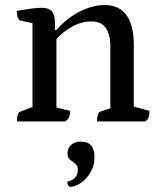

<svg xmlns="http://www.w3.org/2000/svg" viewBox="-20 -482 645 762"><path d="M47 0Q47 -36 63 -40L109 -57V-390L63 -400Q47 -403 47 -439Q88 -446 109.5 -448.5Q131 -451 145 -451Q173 -451 185.5 -437.5Q198 -424 198 -394V-363H204Q244 -409 295.5 -435.5Q347 -462 395 -462Q511 -462 511 -302V-59L573 -42Q573 -26 570 -17Q567 -8 557 0H365Q365 -36 381 -40L418 -52V-297Q418 -397 343 -397Q303 -397 265 -375.5Q227 -354 204 -327V-55L258 -42Q258 -26 254 -17Q250 -8 239 0ZM257 260Q253 257 250 252.5Q247 248 247 239Q269 234 279 221.5Q289 209 289 193Q289 176 278.5 167.5Q268 159 257.5 151Q247 143 248 126Q248 106 262.5 93Q277 80 301 80Q355 80 355 141Q355 175 339.5 201.5Q324 228 301.5 243.5Q279 259 257 260Z"/></svg>

Font: Petrona Medium
Style: Regular
Weight: 500
Designer: Ringo R. Seeber
Foundry: Ringo R. Seeber
Version: Version 2.001; ttfautohint (v1.8.3)